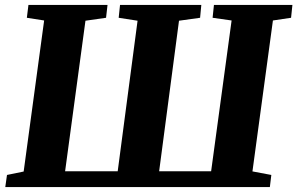

<svg xmlns="http://www.w3.org/2000/svg" viewBox="-20 -763 1212 783"><path d="M1.5 0 8.5 -49.5 76.5 -63.5 160 -679.5 89.5 -690.5 96 -743H418.5L412.5 -690.5L328.5 -678.5L245.5 -64.5H460L541 -678.5L464 -690.5L469.5 -743H801L796 -690.5L710 -678.5L629 -64.5H841L924.5 -679.5L847 -690.5L852.5 -743H1172.5L1167 -690.5L1093 -679.5L1009.5 -64L1086.5 -49.5L1080.5 0Z"/></svg>

Font: Merriweather 24pt Black
Style: Italic
Weight: 900
Italic angle: -7.8°
Designer: Eben Sorkin
Foundry: Eben Sorkin
Version: Version 2.101